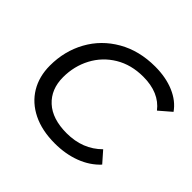

<svg xmlns="http://www.w3.org/2000/svg" viewBox="-171 -898 1096 1096"><g transform="rotate(45 377.0 -350.0)"><path d="M68 -287Q68 -404 121 -500Q174 -596 271.5 -652Q369 -708 497 -708Q584 -708 651 -679.5Q718 -651 754 -599L682 -537Q619 -619 490 -619Q393 -619 320 -575Q247 -531 207.5 -456.5Q168 -382 168 -293Q168 -196 230.5 -138.5Q293 -81 409 -81Q538 -81 621 -164L679 -98Q631 -46 559.5 -19Q488 8 402 8Q298 8 223 -29Q148 -66 108 -132.5Q68 -199 68 -287Z"/></g></svg>

Font: Montserrat Alternates Medium
Style: Italic
Weight: 500
Italic angle: -11.3°
Designer: Julieta Ulanovsky
Foundry: Julieta Ulanovsky
Version: Version 7.200